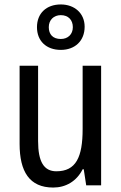

<svg xmlns="http://www.w3.org/2000/svg" viewBox="-20 -832 545 862"><path d="M253 -608C317 -608 360 -649 360 -712C360 -773 314 -812 253 -812C188 -812 146 -772 146 -710C146 -648 188 -608 253 -608ZM253 -657C217 -657 199 -678 199 -710C199 -742 221 -764 253 -764C287 -764 307 -742 307 -710C307 -678 285 -657 253 -657ZM434 -537H351V-253C351 -126 321 -63 233 -63C177 -63 151 -106 151 -199V-537H68V-186C68 -62 112 10 219 10C275 10 324 -18 351 -72H356L367 0H434Z"/></svg>

Font: Noto Sans Malayalam Condensed
Style: Regular
Weight: 400
Width: 3
Designer: Jelle Bosma - Monotype Design Team
Foundry: Monotype Imaging Inc.
Version: Version 2.104